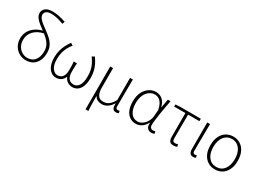

<svg xmlns="http://www.w3.org/2000/svg" viewBox="-24 -1715 3843 2822"><g transform="rotate(30 1897.0 -304.5)"><path d="M295 13Q239 13 186.5 -15Q134 -43 100 -97Q66 -151 66 -226Q66 -298 98.5 -352.5Q131 -407 186.5 -443Q242 -479 311 -493L337 -465Q231 -442 172.5 -379.5Q114 -317 114 -229Q114 -169 140 -123.5Q166 -78 207.5 -53.5Q249 -29 295 -29Q355 -29 393.5 -56.5Q432 -84 450.5 -131Q469 -178 469 -237Q469 -295 447 -338Q425 -381 388.5 -415Q352 -449 311 -480Q264 -514 222 -547Q180 -580 153.5 -616Q127 -652 127 -695Q127 -740 165.5 -773.5Q204 -807 288 -807Q333 -807 386 -797.5Q439 -788 511 -763L497 -721Q423 -749 373.5 -758.5Q324 -768 286 -768Q227 -768 201 -745.5Q175 -723 175 -695Q175 -661 197.5 -632Q220 -603 257 -574.5Q294 -546 339 -513Q384 -481 424.5 -443.5Q465 -406 491 -356.5Q517 -307 517 -239Q517 -164 491 -107Q465 -50 415.5 -18.5Q366 13 295 13Z M809 13Q764 13 725.5 -14Q687 -41 663.5 -97Q640 -153 640 -237Q640 -301 654.5 -354Q669 -407 693 -454Q717 -501 747 -543L788 -519Q755 -476 732.5 -433.5Q710 -391 698 -342Q686 -293 686 -230Q686 -131 723.5 -80Q761 -29 812 -29Q839 -29 865 -42.5Q891 -56 907.5 -89.5Q924 -123 924 -181Q924 -202 924 -225Q924 -248 923 -273Q922 -298 918 -325H974Q972 -298 970.5 -273Q969 -248 969 -225Q969 -202 969 -181Q969 -122 985.5 -89Q1002 -56 1028 -42.5Q1054 -29 1082 -29Q1136 -29 1171 -79Q1206 -129 1206 -238Q1206 -300 1195.5 -346Q1185 -392 1163.5 -433.5Q1142 -475 1110 -521L1152 -543Q1183 -499 1206 -454Q1229 -409 1242 -357Q1255 -305 1255 -239Q1255 -152 1233 -96.5Q1211 -41 1173 -14Q1135 13 1087 13Q1043 13 1005.5 -10Q968 -33 949 -80H945Q927 -33 890 -10Q853 13 809 13Z M1420 198V-530H1468V-196Q1468 -118 1495.5 -73.5Q1523 -29 1585 -29Q1613 -29 1640 -37Q1667 -45 1696 -71.5Q1725 -98 1756 -153V-530H1804Q1803 -452 1802.5 -375Q1802 -298 1801.5 -221.5Q1801 -145 1801 -69Q1801 -49 1810.5 -39Q1820 -29 1834 -29Q1842 -29 1848.5 -30.5Q1855 -32 1865 -35L1872 3Q1864 8 1853 10.5Q1842 13 1827 13Q1788 13 1773.5 -13Q1759 -39 1759 -99H1757Q1722 -42 1679 -14.5Q1636 13 1588 13Q1547 13 1516 -0.5Q1485 -14 1462 -55Q1462 -10 1462 23Q1462 56 1463 83.5Q1464 111 1465 138Q1466 165 1468 198Z M2162 13Q2104 13 2059.5 -16.5Q2015 -46 1989 -105Q1963 -164 1963 -252Q1963 -345 1995.5 -410Q2028 -475 2081 -509Q2134 -543 2194 -543Q2230 -543 2265 -527.5Q2300 -512 2327.5 -477Q2355 -442 2369 -384H2371L2397 -530H2443Q2432 -474 2421 -413Q2410 -352 2400.5 -292.5Q2391 -233 2384.5 -180Q2378 -127 2378 -87Q2378 -61 2393.5 -45Q2409 -29 2432 -29Q2441 -29 2451.5 -31.5Q2462 -34 2469 -37L2479 1Q2470 6 2457 9.5Q2444 13 2425 13Q2384 13 2358.5 -17Q2333 -47 2341 -107H2338Q2272 13 2162 13ZM2168 -29Q2211 -29 2249 -55.5Q2287 -82 2313 -126.5Q2339 -171 2343 -224L2351 -329Q2339 -385 2320.5 -419.5Q2302 -454 2280.5 -471.5Q2259 -489 2237 -495Q2215 -501 2196 -501Q2149 -501 2107 -472.5Q2065 -444 2039 -388.5Q2013 -333 2013 -252Q2013 -150 2054 -89.5Q2095 -29 2168 -29Z M2802 13Q2771 13 2753 2.5Q2735 -8 2727 -31Q2719 -54 2719 -89V-489H2528V-525L2601 -530H2957V-489H2765Q2764 -386 2763.5 -285Q2763 -184 2763 -83Q2763 -55 2773.5 -42Q2784 -29 2808 -29Q2821 -29 2833 -31.5Q2845 -34 2856 -37L2864 1Q2855 6 2838 9.5Q2821 13 2802 13Z M3136 13Q3113 13 3098 3.5Q3083 -6 3074.5 -25.5Q3066 -45 3066 -76V-530H3114Q3114 -452 3112.5 -375Q3111 -298 3110.5 -221.5Q3110 -145 3110 -69Q3110 -49 3119.5 -39Q3129 -29 3143 -29Q3150 -29 3157 -30.5Q3164 -32 3174 -35L3182 3Q3174 8 3163 10.5Q3152 13 3136 13Z M3505 13Q3440 13 3387 -19Q3334 -51 3303.5 -113Q3273 -175 3273 -264Q3273 -354 3303.5 -416.5Q3334 -479 3387 -511Q3440 -543 3505 -543Q3571 -543 3623.5 -511Q3676 -479 3706.5 -416.5Q3737 -354 3737 -264Q3737 -175 3706.5 -113Q3676 -51 3623.5 -19Q3571 13 3505 13ZM3505 -29Q3590 -29 3638.5 -93Q3687 -157 3687 -264Q3687 -335 3665 -388Q3643 -441 3602.5 -471.5Q3562 -502 3505 -502Q3449 -502 3408 -471.5Q3367 -441 3345 -388Q3323 -335 3323 -264Q3323 -157 3372 -93Q3421 -29 3505 -29Z"/></g></svg>

Font: Noto Sans SC ExtraLight
Style: Regular
Weight: 250
Designer: Ryoko NISHIZUKA 西塚涼子 (kana, bopomofo & ideographs); Paul D. Hunt (Latin, Greek & Cyrillic); Sandoll Communications 산돌커뮤니
Foundry: Adobe
Version: Version 2.004-H2;hotconv 1.0.118;makeotfexe 2.5.65603